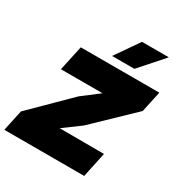

<svg xmlns="http://www.w3.org/2000/svg" viewBox="-238 -1072 1154 1222"><g transform="rotate(30 339.0 -461.5)"><path d="M4 -154 273 -420 396 -514H90L130 -698H707L674 -544L396 -277L271 -185L597 -184L558 0H-29ZM450 -923H647L494 -750H330Z"/></g></svg>

Font: Azeret Mono Black
Style: Italic
Weight: 900
Italic angle: -12°
Designer: Martin Vácha
Foundry: Displaay
Version: Version 1.000; Glyphs 3.0.3, build 3074